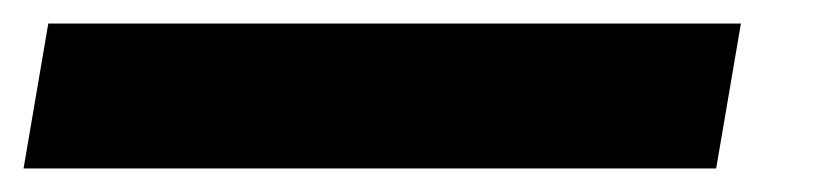

<svg xmlns="http://www.w3.org/2000/svg" viewBox="-91 44 705 163"><path d="M-71 187 -50 64H538L517 187Z"/></svg>

Font: Georama Condensed
Style: Bold Italic
Weight: 700
Width: 3
Italic angle: -9°
Designer: Jean-Baptiste Levee
Foundry: Production Type
Version: Version 1.000